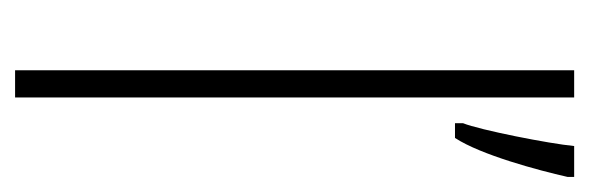

<svg xmlns="http://www.w3.org/2000/svg" viewBox="-290 -510 800 261"><g transform="rotate(90 110.5 -380.0)"><path d="M113 0V-760H76V0ZM221 -751V-760H179C176 -727 157 -631 148 -609V-598H168C191 -633 212 -711 221 -751Z"/></g></svg>

Font: Noto Sans Gujarati Condensed ExtraLight
Style: Regular
Weight: 200
Width: 3
Designer: Jelle Bosma - Monotype Design Team, Universal Thirst
Foundry: Monotype Imaging Inc.
Version: Version 2.106